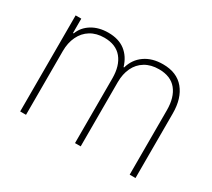

<svg xmlns="http://www.w3.org/2000/svg" viewBox="-108 -728 1013 918"><g transform="rotate(30 398.5 -268.5)"><path d="M80.1 -530.3H111.3V-451.2H115.2Q129.9 -490.7 167.7 -513.9Q205.6 -537.1 257.8 -537.1Q314.9 -537.1 351.1 -509.3Q387.2 -481.4 402.3 -430.7H405.3Q419.4 -480.5 459.7 -508.8Q500 -537.1 559.6 -537.1Q636.2 -537.1 676.5 -488.5Q716.8 -439.9 716.8 -356.4V0H684.6V-355.5Q684.6 -426.8 652.1 -466.8Q619.6 -506.8 554.7 -506.8Q510.3 -506.8 478.5 -487.5Q446.8 -468.3 430.4 -433.8Q414.1 -399.4 414.1 -354.5V0H382.8V-357.4Q382.8 -426.8 350.1 -466.8Q317.4 -506.8 252.9 -506.8Q209.5 -506.8 177.7 -487.3Q146 -467.8 129.2 -432.6Q112.3 -397.5 112.3 -352.5V0H80.1Z"/></g></svg>

Font: Pretendard GOV Thin
Style: Regular
Weight: 100
Designer: Base glyphs from Inter by Rasmus Andersson; Hangeul glyphs from Noto Sans CJK(Source Han Sans) by Jang Soo-young and Kan
Foundry: Kil Hyung-jin
Version: Version 1.309